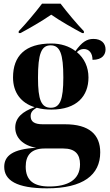

<svg xmlns="http://www.w3.org/2000/svg" viewBox="-20 -786 600 1046"><path d="M82 -616V-606H92C135 -629 209 -671 259 -706C309 -671 384 -629 427 -606H437V-616C400 -654 344 -721 310 -766H209C175 -721 119 -654 82 -616ZM236 240C433 240 526 167 526 44C526 -52 467 -109 334 -109H213C168 -109 147 -123 147 -153C147 -172 155 -185 180 -199C204 -192 231 -189 260 -189C399 -189 462 -263 462 -364C462 -421 439 -469 399 -502C409 -513 422 -519 437 -519C465 -519 484 -497 484 -460C539 -460 555 -490 555 -517C555 -551 531 -574 489 -574C452 -574 426 -556 391 -508C357 -534 312 -549 260 -549C117 -549 51 -481 51 -364C51 -281 95 -225 169 -202C102 -179 63 -144 63 -91C63 -36 105 7 177 19C49 26 3 63 3 123C3 196 70 240 236 240ZM257 -199C205 -199 187 -241 187 -362C187 -493 205 -539 256 -539C307 -539 325 -493 325 -364C325 -242 307 -199 257 -199ZM248 230C164 230 120 197 120 122C120 59 151 23 223 23H325C389 23 416 54 416 109C416 195 348 230 248 230Z"/></svg>

Font: Noto Serif Display
Style: Bold
Weight: 700
Designer: Monotype Design Team
Foundry: Monotype Imaging Inc.
Version: Version 2.009